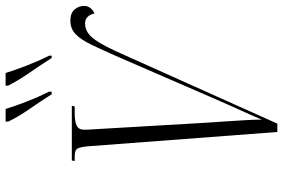

<svg xmlns="http://www.w3.org/2000/svg" viewBox="-178 -806 984 667"><g transform="rotate(-90 313.5 -472.0)"><path d="M139 -661Q136 -689 130 -696.5Q124 -704 104 -704H88L90 -714H280L278 -704H255Q225 -704 211 -697Q197 -690 197 -672Q197 -667 197 -660.5Q197 -654 198 -644L221 -250Q223 -220 225.5 -183.5Q228 -147 230 -112.5Q232 -78 232 -54Q240 -74 255 -107Q270 -140 286 -176Q302 -212 314 -240L448 -549Q474 -608 492 -645.5Q510 -683 529 -701Q548 -719 576 -719Q602 -719 614.5 -704.5Q627 -690 627 -672Q627 -648 601 -635Q593 -668 566 -668Q548 -668 532.5 -657.5Q517 -647 500.5 -620Q484 -593 462 -544L218 0H189ZM320 -784Q294 -825 268.5 -861.5Q243 -898 225 -935V-944H269Q278 -914 294 -872.5Q310 -831 329 -793V-784ZM446 -784Q420 -825 394.5 -861.5Q369 -898 350 -935V-944H394Q403 -914 419 -872.5Q435 -831 454 -793V-784Z"/></g></svg>

Font: Noto Serif Display ExtraCondensed Light
Style: Italic
Weight: 300
Width: 2
Italic angle: -12°
Designer: Monotype Design Team
Foundry: Monotype Imaging Inc.
Version: Version 2.009